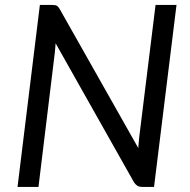

<svg xmlns="http://www.w3.org/2000/svg" viewBox="-20 -736 750 756"><path d="M675 -716.5 586.5 0H540Q528.5 0 521.5 -4.2Q514.5 -8.5 508 -17.5L199 -565.5Q198 -555.5 197.5 -546.8Q197 -538 196 -530L131.5 0H49L137 -716.5H185.5Q198 -716.5 203.5 -713.5Q209 -710.5 215 -700.5L524.5 -153Q525.5 -164.5 526.2 -175Q527 -185.5 528 -194.5L592.5 -716.5Z"/></svg>

Font: Lato 2
Style: Italic
Weight: 400
Italic angle: -7°
Designer: Lukasz Dziedzic with Adam Twardoch and Botio Nikoltchev
Foundry: tyPoland Lukasz Dziedzic
Version: Version 2.015; 2015-08-06; http://www.latofonts.com/